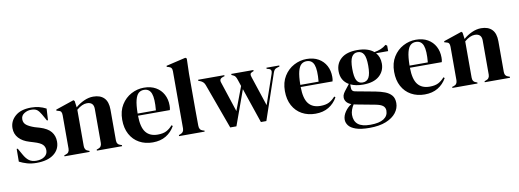

<svg xmlns="http://www.w3.org/2000/svg" viewBox="-69 -1120 4780 1769"><g transform="rotate(-10 2321.5 -235.5)"><path d="M193 15Q144 15 105 3.5Q66 -8 33 -25L34 -144H44L78 -84Q100 -44 126.5 -24.5Q153 -5 194 -5Q242 -5 271.5 -26.5Q301 -48 301 -84Q301 -117 280 -138Q259 -159 202 -176L160 -189Q99 -207 64 -245Q29 -283 29 -338Q29 -404 81 -450Q133 -496 230 -496Q269 -496 303.5 -487.5Q338 -479 370 -462L364 -354H354L319 -416Q300 -449 281.5 -462.5Q263 -476 226 -476Q192 -476 162 -457Q132 -438 132 -403Q132 -369 157.5 -349Q183 -329 233 -312L278 -299Q350 -277 381 -238.5Q412 -200 412 -146Q412 -73 354.5 -29Q297 15 193 15Z M456 0V-10L470 -14Q505 -24 505 -63V-376Q505 -398 498 -408.5Q491 -419 471 -423L456 -427V-437L627 -495L637 -485L645 -425Q680 -456 724 -476Q768 -496 811 -496Q877 -496 912.5 -460Q948 -424 948 -350V-62Q948 -23 986 -13L995 -10V0H759V-10L772 -14Q807 -25 807 -63V-382Q807 -446 743 -446Q699 -446 647 -402V-62Q647 -23 682 -13L691 -10V0Z M1285 -496Q1350 -496 1396 -469.5Q1442 -443 1466.5 -397.5Q1491 -352 1491 -294Q1491 -283 1490 -271.5Q1489 -260 1486 -251H1188Q1189 -143 1226.5 -95.5Q1264 -48 1338 -48Q1388 -48 1419 -64Q1450 -80 1477 -111L1487 -102Q1456 -47 1404.5 -16Q1353 15 1281 15Q1210 15 1155 -15.5Q1100 -46 1069 -103Q1038 -160 1038 -239Q1038 -321 1074 -378.5Q1110 -436 1166.5 -466Q1223 -496 1285 -496ZM1282 -476Q1253 -476 1232.5 -458.5Q1212 -441 1200.5 -396.5Q1189 -352 1188 -271H1359Q1369 -380 1351 -428Q1333 -476 1282 -476Z M1528 0V-10L1540 -14Q1576 -26 1576 -64V-599Q1576 -619 1568 -629.5Q1560 -640 1540 -645L1527 -648V-658L1710 -701L1722 -692L1718 -552V-210Q1718 -173 1718.5 -136.5Q1719 -100 1719 -64Q1719 -44 1727 -31.5Q1735 -19 1754 -13L1767 -10V0Z M2006 3 1852 -420Q1841 -452 1808 -465L1791 -471V-481H2036V-471L2021 -467Q1982 -455 1995 -419L2088 -136L2171 -356L2152 -413Q2145 -435 2137.5 -446.5Q2130 -458 2118 -463L2101 -471V-481H2308V-471L2294 -465Q2279 -459 2276 -449Q2273 -439 2280 -419L2372 -141L2467 -417Q2481 -455 2452 -465L2430 -471V-481H2550V-471L2526 -464Q2509 -459 2501.5 -448.5Q2494 -438 2488 -420L2344 3H2293L2182 -324L2064 3Z M2807 -496Q2872 -496 2918 -469.5Q2964 -443 2988.5 -397.5Q3013 -352 3013 -294Q3013 -283 3012 -271.5Q3011 -260 3008 -251H2710Q2711 -143 2748.5 -95.5Q2786 -48 2860 -48Q2910 -48 2941 -64Q2972 -80 2999 -111L3009 -102Q2978 -47 2926.5 -16Q2875 15 2803 15Q2732 15 2677 -15.5Q2622 -46 2591 -103Q2560 -160 2560 -239Q2560 -321 2596 -378.5Q2632 -436 2688.5 -466Q2745 -496 2807 -496ZM2804 -476Q2775 -476 2754.5 -458.5Q2734 -441 2722.5 -396.5Q2711 -352 2710 -271H2881Q2891 -380 2873 -428Q2855 -476 2804 -476Z M3281 -173Q3212 -173 3164 -196V-162Q3164 -131 3195 -125L3383 -90Q3430 -81 3468 -66.5Q3506 -52 3529 -25.5Q3552 1 3552 47Q3552 96 3520 137.5Q3488 179 3425.5 204.5Q3363 230 3270 230Q3190 230 3143 213.5Q3096 197 3076.5 171Q3057 145 3057 116Q3057 80 3081.5 43.5Q3106 7 3142 -15Q3111 -27 3097 -46Q3083 -65 3083 -87Q3083 -107 3093.5 -124.5Q3104 -142 3119 -160L3152 -202Q3079 -244 3079 -334Q3079 -406 3130.5 -451Q3182 -496 3282 -496Q3333 -496 3371.5 -484Q3410 -472 3435 -450Q3467 -455 3495.5 -466.5Q3524 -478 3547 -498L3561 -488V-437H3448Q3484 -397 3484 -334Q3484 -264 3432.5 -218.5Q3381 -173 3281 -173ZM3280 -193Q3320 -193 3338.5 -226Q3357 -259 3357 -336Q3357 -413 3338.5 -444.5Q3320 -476 3282 -476Q3245 -476 3226 -443.5Q3207 -411 3207 -334Q3207 -257 3224.5 -225Q3242 -193 3280 -193ZM3131 84Q3131 143 3167.5 173Q3204 203 3283 203Q3366 203 3408 176Q3450 149 3450 100Q3450 72 3429.5 55Q3409 38 3360 29L3179 -5Q3171 -7 3163 -9Q3149 11 3140 36.5Q3131 62 3131 84Z M3829 -496Q3894 -496 3940 -469.5Q3986 -443 4010.5 -397.5Q4035 -352 4035 -294Q4035 -283 4034 -271.5Q4033 -260 4030 -251H3732Q3733 -143 3770.5 -95.5Q3808 -48 3882 -48Q3932 -48 3963 -64Q3994 -80 4021 -111L4031 -102Q4000 -47 3948.5 -16Q3897 15 3825 15Q3754 15 3699 -15.5Q3644 -46 3613 -103Q3582 -160 3582 -239Q3582 -321 3618 -378.5Q3654 -436 3710.5 -466Q3767 -496 3829 -496ZM3826 -476Q3797 -476 3776.5 -458.5Q3756 -441 3744.5 -396.5Q3733 -352 3732 -271H3903Q3913 -380 3895 -428Q3877 -476 3826 -476Z M4085 0V-10L4099 -14Q4134 -24 4134 -63V-376Q4134 -398 4127 -408.5Q4120 -419 4100 -423L4085 -427V-437L4256 -495L4266 -485L4274 -425Q4309 -456 4353 -476Q4397 -496 4440 -496Q4506 -496 4541.5 -460Q4577 -424 4577 -350V-62Q4577 -23 4615 -13L4624 -10V0H4388V-10L4401 -14Q4436 -25 4436 -63V-382Q4436 -446 4372 -446Q4328 -446 4276 -402V-62Q4276 -23 4311 -13L4320 -10V0Z"/></g></svg>

Font: DM Serif Display
Style: Regular
Weight: 400
Designer: Colophon Foundry, Frank Grießhammer
Foundry: Colophon Foundry
Version: Version 5.200; ttfautohint (v1.8.3)